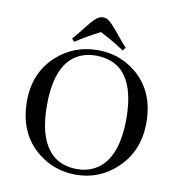

<svg xmlns="http://www.w3.org/2000/svg" viewBox="-84 -832 857 919"><g transform="rotate(10 344.0 -372.5)"><path d="M346.7 -595.7Q229.5 -595.7 145.5 -518.6Q53.7 -433.6 53.7 -296.9Q53.7 -138.7 162.1 -52.7Q241.2 9.8 343.8 9.8Q459 9.8 542 -68.4Q634.8 -155.3 634.8 -293Q634.8 -454.1 522.5 -538.1Q446.3 -595.7 346.7 -595.7ZM346.7 -17.6Q205.1 -17.6 165 -168.9Q151.4 -222.7 151.4 -293Q151.4 -525.4 292 -562.5Q316.4 -568.4 343.8 -568.4Q536.1 -566.4 537.1 -296.9Q537.1 -84 418.9 -32.2Q385.7 -17.6 346.7 -17.6ZM462.9 -614.3 474.6 -629.9Q452.1 -654.3 420.9 -693.4Q381.8 -741.2 364.3 -750Q354.5 -754.9 343.8 -754.9Q318.4 -754.9 289.1 -719.7Q282.2 -711.9 267.6 -693.4Q236.3 -653.3 214.8 -628.9L226.6 -615.2Q282.2 -651.4 345.7 -683.6Q419.9 -644.5 462.9 -614.3Z"/></g></svg>

Font: Abhaya Libre
Style: Regular
Weight: 400
Designer: Pushpananda Ekanayake, Sol Matas, Pathum Egodawatta
Foundry: Mooniak
Version: Version 1.050 ; ttfautohint (v1.6)